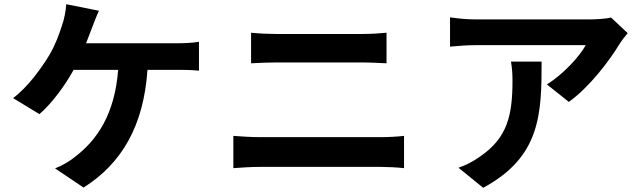

<svg xmlns="http://www.w3.org/2000/svg" viewBox="-20 -834 3040 910"><path d="M449 -783 294 -814C292 -783 285 -744 273 -711C261 -673 242 -621 215 -575C177 -512 113 -422 42 -369L167 -293C227 -345 289 -430 329 -503H540C524 -294 441 -171 336 -91C312 -71 277 -50 241 -36L376 55C557 -59 661 -238 679 -503H819C842 -503 886 -503 923 -499V-636C890 -630 845 -629 819 -629H388L416 -702C424 -723 437 -758 449 -783Z M1170 -679V-534C1204 -536 1250 -538 1288 -538C1343 -538 1648 -538 1701 -538C1736 -538 1783 -535 1812 -534V-679C1784 -676 1741 -673 1701 -673C1646 -673 1372 -673 1287 -673C1253 -673 1206 -675 1170 -679ZM1086 -190V-37C1123 -40 1172 -43 1211 -43C1275 -43 1723 -43 1785 -43C1815 -43 1860 -41 1895 -37V-190C1861 -186 1819 -184 1785 -184C1723 -184 1275 -184 1211 -184C1172 -184 1125 -187 1086 -190Z M2955 -677 2876 -751C2857 -745 2802 -742 2774 -742C2721 -742 2297 -742 2235 -742C2193 -742 2151 -746 2113 -752V-613C2160 -617 2193 -620 2235 -620C2297 -620 2696 -620 2756 -620C2730 -571 2652 -483 2572 -434L2676 -351C2774 -421 2869 -547 2916 -625C2925 -640 2944 -664 2955 -677ZM2547 -542H2402C2407 -510 2409 -483 2409 -452C2409 -288 2385 -182 2258 -94C2221 -67 2185 -50 2153 -39L2270 56C2542 -90 2547 -294 2547 -542Z"/></svg>

Font: Noto Sans CJK TC
Style: Bold
Weight: 700
Designer: Ryoko NISHIZUKA 西塚涼子 (kana, bopomofo & ideographs); Paul D. Hunt (Latin, Greek & Cyrillic); Sandoll Communications 산돌커뮤니
Foundry: Adobe
Version: Version 2.004;hotconv 1.0.118;makeotfexe 2.5.65603